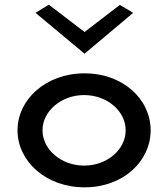

<svg xmlns="http://www.w3.org/2000/svg" viewBox="-20 -799 715 822"><path d="M132 -744 342 -569 550 -744 493 -778 342 -662 189 -779ZM162 -241C162 -324 243 -392 340 -392C438 -392 518 -324 518 -241C518 -158 438 -90 340 -90C243 -90 162 -158 162 -241ZM55 -241C55 -109 176 3 342 3C508 3 625 -109 625 -241C625 -373 508 -485 342 -485C176 -485 55 -373 55 -241Z"/></svg>

Font: Bluebird
Style: LiExt
Weight: 300
Designer: Jasper
Foundry: Cannot Into Space Fonts
Version: Version 0.98